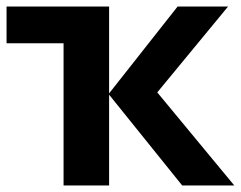

<svg xmlns="http://www.w3.org/2000/svg" viewBox="-20 -566 735 586"><path d="M676 -546 460 -284 695 0H536L313 -277V0H174V-434H0V-546H313V-281L522 -546Z"/></svg>

Font: Noto Sans IKEA
Style: Bold
Weight: 600
Designer: Monotype Design Team
Foundry: Monotype Imaging Inc.
Version: Version 2.001